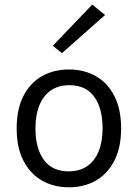

<svg xmlns="http://www.w3.org/2000/svg" viewBox="-20 -786 586 818"><path d="M274 12Q209.5 12 159.2 -16.5Q109 -45 80 -101Q51 -157 51 -239Q51 -321.5 80 -377.5Q109 -433.5 159.2 -461.8Q209.5 -490 274 -490Q338 -490 388 -461.8Q438 -433.5 467 -377.5Q496 -321.5 496 -239Q496 -157 467 -101Q438 -45 388 -16.5Q338 12 274 12ZM272 -56Q319 -56 351.2 -78Q383.5 -100 400.2 -141.2Q417 -182.5 417 -239Q417 -324.5 381.5 -373.8Q346 -423 276 -423Q229 -423 196.8 -400.8Q164.5 -378.5 147.8 -337.2Q131 -296 131 -239Q131 -154 166.8 -105Q202.5 -56 272 -56ZM244 -559.5 205 -591 373 -766.5 427.5 -722Z"/></svg>

Font: Karla ExtraLight
Style: Regular
Weight: 400
Version: Version 2.001